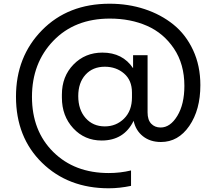

<svg xmlns="http://www.w3.org/2000/svg" viewBox="-20 -770 1162 1033"><path d="M565 243Q347 243 206.5 106Q66 -31 66 -250Q66 -465 206 -607.5Q346 -750 570 -750Q670 -750 758 -721Q846 -692 913 -638Q980 -584 1019 -500Q1058 -416 1058 -312Q1058 -179 998.5 -92.5Q939 -6 846 -6Q788 -6 749 -37Q710 -68 699 -120Q647 -14 527 -14Q435 -14 374 -80Q313 -146 313 -245V-261Q313 -359 375.5 -423Q438 -487 531 -487Q640 -487 696 -403V-473H774V-165Q774 -125 793.5 -104.5Q813 -84 844 -84Q896 -84 934 -146.5Q972 -209 972 -308Q972 -425 916 -508.5Q860 -592 771 -631Q682 -670 571 -670Q382 -670 267 -550.5Q152 -431 152 -249Q152 -66 266.5 47.5Q381 161 565 161Q627 161 685 147V230Q623 243 565 243ZM544 -90Q605 -90 647.5 -132Q690 -174 690 -246V-272Q690 -338 647.5 -374.5Q605 -411 544 -411Q479 -411 440 -368Q401 -325 401 -253Q401 -180 440.5 -135Q480 -90 544 -90Z"/></svg>

Font: Cazoo Sans
Style: Regular
Weight: 400
Designer: Jonathan Barnbrook, Julián Moncada
Foundry: Barnbrook Fonts
Version: Version 2.000;Glyphs 3.3 (3337)